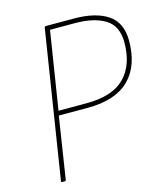

<svg xmlns="http://www.w3.org/2000/svg" viewBox="-101 -734 705 812"><g transform="rotate(-15 252.0 -327.5)"><path d="M71 0Q66 0 67 -5L169 -651Q171 -655 175 -655H297Q392 -655 445.5 -619.5Q499 -584 499 -504Q499 -394 438.5 -334.5Q378 -275 257 -275H130L88 -5Q87 0 82 0ZM134 -295H257Q371 -295 424.5 -349.5Q478 -404 478 -502Q478 -575 429 -605Q380 -635 296 -635H188Z"/></g></svg>

Font: Sofia Sans Semi Condensed Thin
Style: Italic
Weight: 250
Italic angle: -9°
Version: Version 4.100